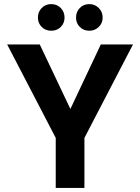

<svg xmlns="http://www.w3.org/2000/svg" viewBox="-20 -917 684 937"><path d="M252 0V-244L15 -700H174L326 -380H321L472 -700H629L392 -244V0ZM230 -767Q202 -767 183.5 -785.5Q165 -804 165 -831Q165 -859 183.5 -878Q202 -897 230 -897Q258 -897 276.5 -878Q295 -859 295 -831Q295 -804 276.5 -785.5Q258 -767 230 -767ZM416 -767Q388 -767 369.5 -785.5Q351 -804 351 -831Q351 -859 369.5 -878Q388 -897 416 -897Q443 -897 462 -878Q481 -859 481 -831Q481 -804 462 -785.5Q443 -767 416 -767Z"/></svg>

Font: DM Sans 10pt ExtraBold
Style: Regular
Weight: 800
Version: Version 4.004;gftools[0.9.30]